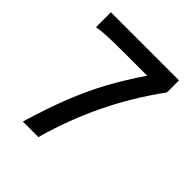

<svg xmlns="http://www.w3.org/2000/svg" viewBox="-193 -847 981 981"><g transform="rotate(45 297.5 -356.5)"><path d="M409.2 -614.7H234.4Q161.6 -614.7 118.7 -612.5Q75.7 -610.4 48.8 -605V-712.9H541V-626Q434.6 -480 360.1 -325.4Q285.6 -170.9 237.8 0H125.5Q166.5 -137.7 207.5 -240.7Q248.5 -343.8 296.1 -431.2Q343.8 -518.6 409.2 -614.7Z"/></g></svg>

Font: Lesson One Medium
Style: Regular
Weight: 500
Designer: But Ko, Victor Gaultney, Annie Olsen, Julie Remington, Don Collingsworth, Eric Hays, Becca Hirsbrunner
Version: Version 1.100